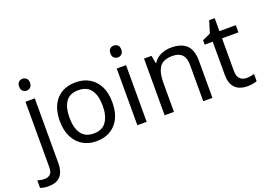

<svg xmlns="http://www.w3.org/2000/svg" viewBox="-183 -1102 2410 1706"><g transform="rotate(-20 1022.5 -248.5)"><path d="M78 -681Q78 -710 93 -723.5Q108 -737 130 -737Q150 -737 165.5 -723.5Q181 -710 181 -681Q181 -653 165.5 -639Q150 -625 130 -625Q108 -625 93 -639Q78 -653 78 -681ZM22 240Q-3 240 -22 236.5Q-41 233 -55 228V157Q-40 161 -24 164Q-8 167 11 167Q43 167 64 149.5Q85 132 85 83V-536H173V80Q173 155 137 197.5Q101 240 22 240Z M809 -269Q809 -136 741.5 -63Q674 10 559 10Q488 10 432.5 -22.5Q377 -55 345 -117.5Q313 -180 313 -269Q313 -402 380 -474Q447 -546 562 -546Q635 -546 690.5 -513.5Q746 -481 777.5 -419.5Q809 -358 809 -269ZM404 -269Q404 -174 441.5 -118.5Q479 -63 561 -63Q642 -63 680 -118.5Q718 -174 718 -269Q718 -364 680 -418Q642 -472 560 -472Q478 -472 441 -418Q404 -364 404 -269Z M993 -737Q1013 -737 1028.5 -723.5Q1044 -710 1044 -681Q1044 -653 1028.5 -639Q1013 -625 993 -625Q971 -625 956 -639Q941 -653 941 -681Q941 -710 956 -723.5Q971 -737 993 -737ZM1036 -536V0H948V-536Z M1464 -546Q1560 -546 1609 -499.5Q1658 -453 1658 -349V0H1571V-343Q1571 -472 1451 -472Q1362 -472 1328 -422Q1294 -372 1294 -278V0H1206V-536H1277L1290 -463H1295Q1321 -505 1367 -525.5Q1413 -546 1464 -546Z M2003 -62Q2023 -62 2044 -65.5Q2065 -69 2078 -73V-6Q2064 1 2038 5.5Q2012 10 1988 10Q1946 10 1910.5 -4.5Q1875 -19 1853 -55Q1831 -91 1831 -156V-468H1755V-510L1832 -545L1867 -659H1919V-536H2074V-468H1919V-158Q1919 -109 1942.5 -85.5Q1966 -62 2003 -62Z"/></g></svg>

Font: Noto Serif Ottoman Siyaq
Style: Regular
Weight: 400
Designer: Sérgio Martins
Version: Version 1.005; ttfautohint (v1.8.4.7-5d5b)